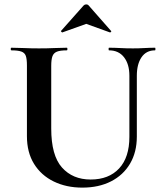

<svg xmlns="http://www.w3.org/2000/svg" viewBox="-20 -843 743 877"><path d="M571 -497Q571 -550 546.5 -581.5Q522 -613 478 -613Q476 -613 476 -619Q476 -625 478 -625Q503 -625 529.5 -623.5Q556 -622 587 -622Q614 -622 640 -623.5Q666 -625 688 -625Q690 -625 690 -619Q690 -613 688 -613Q648 -613 626.5 -581.5Q605 -550 605 -497V-219Q605 -148 574 -95.5Q543 -43 487 -14.5Q431 14 356 14Q283 14 225.5 -14Q168 -42 135.5 -94.5Q103 -147 103 -221V-544Q103 -573 98 -587.5Q93 -602 77.5 -607.5Q62 -613 32 -613Q29 -613 29 -619Q29 -625 32 -625Q58 -625 90 -623.5Q122 -622 158 -622Q196 -622 228 -623.5Q260 -625 285 -625Q288 -625 288 -619Q288 -613 285 -613Q255 -613 240 -607Q225 -601 219.5 -586Q214 -571 214 -542V-256Q214 -133 263 -78Q312 -23 394 -23Q477 -23 524 -73.5Q571 -124 571 -218ZM259 -702 362 -818Q367 -823 374 -823Q381 -823 385 -818L487 -702Q490 -701 487 -697.5Q484 -694 482 -695L374 -734L265 -695Q264 -694 260.5 -697.5Q257 -701 259 -702Z"/></svg>

Font: Cormorant Garamond Light
Style: Bold
Weight: 700
Version: Version 4.001